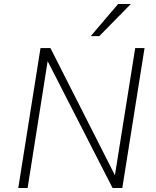

<svg xmlns="http://www.w3.org/2000/svg" viewBox="-20 -947 786 967"><path d="M72 0 184 -705H234L558 -66H559L661 -705H708L596 0H547L220 -639L119 0ZM437 -765 575 -927H639L480 -765Z"/></svg>

Font: Nunito Sans 7pt SemiCondensed ExtraLight
Style: Italic
Weight: 250
Width: 4
Italic angle: -9°
Designer: Vernon Adams
Foundry: Vernon Adams
Version: Version 3.101;gftools[0.9.27]